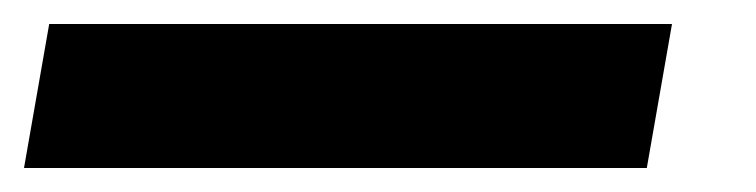

<svg xmlns="http://www.w3.org/2000/svg" viewBox="-90 20 630 160"><path d="M-70 160 -49 40H470L449 160Z"/></svg>

Font: Gantari Black
Style: Italic
Weight: 900
Italic angle: -10°
Version: Version 1.000